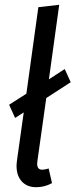

<svg xmlns="http://www.w3.org/2000/svg" viewBox="-20 -769 315 801"><path d="M183 -66 197 -5Q166 12 131 12Q93 12 71 -12Q49 -36 49 -77Q49 -85 51 -101L79 -300L43 -277L18 -332L90 -378L140 -739L227 -749L184 -438L250 -481L275 -426L173 -360L136 -97L135 -86Q135 -61 156 -61Q166 -61 183 -66Z"/></svg>

Font: Fira Sans Compressed
Style: Italic
Weight: 400
Width: 1
Italic angle: -8°
Designer: bBox Type GmbH & Carrois Corporate GbR & Edenspiekermann AG
Foundry: bBox Type GmbH & Carrois Corporate GbR & Edenspiekermann AG
Version: Version 4.301